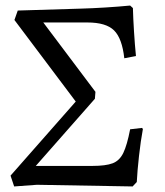

<svg xmlns="http://www.w3.org/2000/svg" viewBox="-20 -669 596 692"><path d="M31 3 18 -36 253 -303 32 -597 44 -631 274 -638Q311 -639 359.5 -642Q408 -645 449 -649L459 -640Q460 -603 463 -555Q466 -507 470 -467L428 -459Q420 -531 391 -559.5Q362 -588 295 -588H136L324 -338L322 -313L109 -71H313Q361 -71 386 -80.5Q411 -90 424.5 -118Q438 -146 449 -203L492 -208L495 -204Q487 -161 481 -107Q475 -53 473 -13L458 3L113 -3Z"/></svg>

Font: Alegreya
Style: Regular
Weight: 400
Designer: Juan Pablo del Peral
Foundry: Huerta Tipografica
Version: Version 2.009